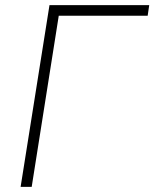

<svg xmlns="http://www.w3.org/2000/svg" viewBox="-20 -725 599 745"><path d="M60 0 172 -705H559L553 -664H208L103 0Z"/></svg>

Font: Nunito Sans 10pt SemiCondensed ExtraLight
Style: Italic
Weight: 250
Width: 4
Italic angle: -9°
Designer: Vernon Adams
Foundry: Vernon Adams
Version: Version 3.101;gftools[0.9.27]